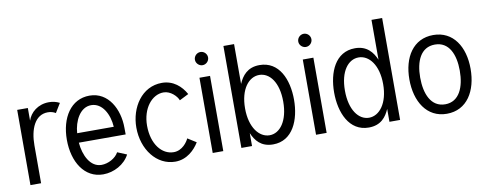

<svg xmlns="http://www.w3.org/2000/svg" viewBox="-62 -1007 3336 1317"><g transform="rotate(-10 1606.5 -348.0)"><path d="M359.9 -520.5C337.4 -532.2 312.5 -538.1 286.1 -538.1C209 -538.1 154.3 -490.2 137.2 -435.5V-523.9H63V0H137.2V-263.7C137.2 -375 175.8 -471.2 266.6 -471.2C287.1 -471.2 305.7 -465.8 320.8 -456.5Z M440.4 -294.9C445.8 -377.9 489.7 -467.8 567.9 -467.8C645 -467.8 689.9 -382.8 695.3 -294.9ZM440.4 -229H766.6C766.6 -240.2 766.1 -265.1 766.1 -275.9C766.1 -404.3 699.2 -534.2 567.9 -534.2C438 -534.2 362.8 -416 362.8 -262.2C362.8 -108.9 437.5 14.2 567.9 14.2C643.6 14.2 718.8 -26.9 752.4 -91.8L687.5 -118.7C666.5 -79.1 613.8 -51.8 567.9 -51.8C489.7 -51.8 447.8 -139.6 440.4 -229Z M1173.3 -395 1237.3 -427.2C1205.6 -484.9 1150.9 -534.2 1071.8 -534.2C931.6 -534.2 846.7 -401.9 846.7 -262.2C846.7 -109.9 940.4 14.2 1070.8 14.2C1151.4 14.2 1207.5 -42 1237.3 -91.3L1177.7 -128.9C1167.5 -106 1131.3 -51.8 1070.8 -51.8C988.8 -51.8 921.4 -132.8 921.4 -262.2C921.4 -382.8 990.7 -467.8 1071.8 -467.8C1121.6 -467.8 1163.6 -422.9 1173.3 -395Z M1323.2 -650.9C1323.2 -647.9 1323.7 -644.5 1324.2 -641.6C1328.6 -621.1 1347.7 -605 1369.1 -605C1394 -605 1415 -626 1415 -650.9C1415 -654.3 1415 -657.2 1414.1 -660.2C1409.7 -681.2 1391.1 -696.8 1369.1 -696.8C1344.2 -696.8 1323.2 -675.8 1323.2 -650.9ZM1332.5 -523.9V0H1406.2V-523.9Z M1606.4 -710H1532.2V0H1606.4V-89.8C1629.4 -37.1 1666.5 14.2 1751.5 14.2C1889.2 14.2 1945.3 -124 1945.3 -263.2C1945.3 -404.3 1889.2 -538.1 1752.4 -538.1C1668.5 -538.1 1629.4 -486.3 1606.4 -432.6ZM1870.1 -263.2C1870.1 -128.9 1811 -51.8 1738.8 -51.8C1666.5 -51.8 1604 -128.9 1604 -262.2C1604 -396.5 1666.5 -471.7 1738.8 -471.7C1811 -471.7 1870.1 -398.4 1870.1 -263.2Z M2043 -650.9C2043 -647.9 2043.5 -644.5 2043.9 -641.6C2048.3 -621.1 2067.4 -605 2088.9 -605C2113.8 -605 2134.8 -626 2134.8 -650.9C2134.8 -654.3 2134.8 -657.2 2133.8 -660.2C2129.4 -681.2 2110.8 -696.8 2088.9 -696.8C2064 -696.8 2043 -675.8 2043 -650.9ZM2052.2 -523.9V0H2126V-523.9Z M2563.5 -710V-432.6C2540.5 -486.3 2501.5 -538.1 2417.5 -538.1C2280.8 -538.1 2224.6 -404.3 2224.6 -263.2C2224.6 -124.5 2280.8 14.2 2418 14.2C2503.4 14.2 2540.5 -37.1 2563.5 -89.8V0H2637.7V-710ZM2299.8 -263.2C2299.8 -398.4 2358.9 -471.7 2431.2 -471.7C2503.4 -471.7 2565.9 -396.5 2565.9 -262.2C2565.9 -128.9 2503.4 -51.8 2431.2 -51.8C2358.9 -51.8 2299.8 -128.9 2299.8 -263.2Z M2748.5 -262.2C2748.5 -108.9 2821.8 14.2 2961.9 14.2C3103 14.2 3174.8 -107.9 3174.8 -262.2C3174.8 -414.6 3101.1 -534.2 2961.9 -534.2C2821.8 -534.2 2748.5 -416 2748.5 -262.2ZM2823.7 -262.2C2823.7 -375 2862.8 -467.8 2961.9 -467.8C3060.1 -467.8 3099.6 -375 3099.6 -262.2C3099.6 -148.4 3060.1 -51.8 2961.9 -51.8C2862.8 -51.8 2823.7 -148.4 2823.7 -262.2Z"/></g></svg>

Font: Tuffy
Style: Regular
Weight: 500
Designer: Thatcher Ulrich, Karoly Barta and Michael Everson
Version: Version 001.270